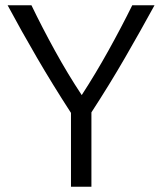

<svg xmlns="http://www.w3.org/2000/svg" viewBox="-20 -713 619 733"><path d="M251 0V-282Q181 -390 121 -493Q61 -596 9 -693H100Q141 -608 190 -519Q239 -430 292 -350Q344 -430 393.5 -519Q443 -608 485 -693H570Q517 -596 457.5 -493Q398 -390 329 -284V0Z"/></svg>

Font: Ubuntu Sans
Style: Regular
Weight: 400
Designer: Dalton Maag Ltd
Foundry: Dalton Maag Ltd
Version: Version 1.006; ttfautohint (v1.8.4.7-5d5b)